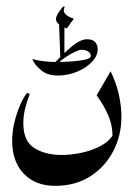

<svg xmlns="http://www.w3.org/2000/svg" viewBox="-20 -436 431 623"><path d="M338.9 -204.6Q357.4 -167 365.7 -128.9Q374 -90.8 374 -57.1Q374 2.9 347.7 54Q321.3 105 273.2 136Q225.1 167 159.2 167Q94.2 167 56.9 127.4Q19.5 87.9 19.5 21.5Q19.5 -9.8 27.1 -40.5Q34.7 -71.3 45.9 -96.4Q57.1 -121.6 67.9 -134.8L76.7 -130.9Q67.9 -108.9 61.8 -85Q55.7 -61 55.7 -36.1Q55.7 22.5 91.8 44.7Q127.9 66.9 181.2 66.9Q208 66.9 241.5 60.3Q274.9 53.7 304.2 38.8Q333.5 23.9 347.7 0L345.2 9.8Q345.7 -27.8 331.5 -61Q317.4 -94.2 293.5 -126.5ZM167.5 -190.9 161.1 -234.9Q205.1 -234.9 240 -239.5Q274.9 -244.1 274.9 -254.9Q274.9 -262.2 267.1 -268.3Q259.3 -274.4 243.2 -274.4Q237.3 -274.4 222.7 -267.6Q208 -260.7 192.4 -250.2Q176.8 -239.7 166.5 -229L155.3 -230Q183.6 -260.3 211.9 -284.4Q240.2 -308.6 262.7 -308.6Q281.2 -308.6 289.1 -299.1Q296.9 -289.6 296.9 -276.4Q296.9 -254.4 278.1 -234.9Q259.3 -215.3 229.5 -203.1Q199.7 -190.9 167.5 -190.9ZM168 -190.9Q134.8 -190.9 114.5 -207.3Q94.2 -223.6 85.4 -242.2L86.4 -244.6Q103 -239.3 123.5 -237.1Q144 -234.9 161.6 -234.9ZM175.8 -245.6 171.4 -365.7 189 -356V-257.3ZM196.8 -343.8Q161.6 -356.9 161.6 -374Q161.6 -382.8 170.7 -396.5Q179.7 -410.2 186.5 -415.5L189.9 -413.6Q183.1 -399.4 192.6 -389.9Q202.1 -380.4 219.7 -375.5Z"/></svg>

Font: Lateef Medium
Style: Regular
Weight: 500
Designer: SIL International
Foundry: SIL International
Version: Version 4.200